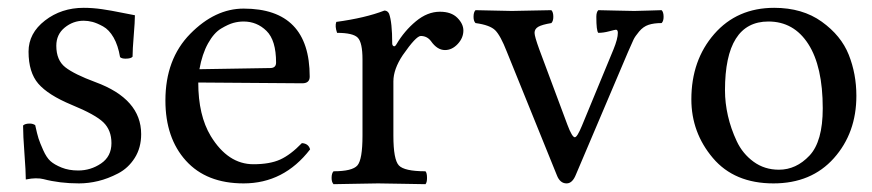

<svg xmlns="http://www.w3.org/2000/svg" viewBox="-20 -469 2230 491"><path d="M39 -148Q44 -153 56 -153Q64 -153 70 -149Q75 -126 78.5 -115Q82 -104 90.5 -85Q99 -66 109 -57Q119 -48 137.5 -40.5Q156 -33 180 -33Q212 -33 238.5 -51Q265 -69 265 -103Q265 -136 244.5 -156Q224 -176 163 -201Q103 -226 78 -255Q53 -284 53 -337Q53 -384 95 -416.5Q137 -449 194 -449Q217 -449 241 -445.5Q265 -442 291.5 -436.5Q318 -431 325 -430Q325 -414 322 -378Q319 -342 319 -324Q315 -319 301 -319Q291 -319 287 -323Q282 -353 270.5 -373Q259 -393 243.5 -401.5Q228 -410 216.5 -413Q205 -416 194 -416Q167 -416 145.5 -398.5Q124 -381 124 -352Q124 -315 147 -297Q170 -279 224 -259Q341 -216 341 -126Q341 -91 324.5 -65Q308 -39 282 -25.5Q256 -12 231 -6Q206 0 182 0Q133 0 91 -11Q84 -13 71 -13Q61 -13 46 -10Q46 -30 42.5 -76.5Q39 -123 39 -148Z M490 -292 671 -295Q686 -295 686 -309Q686 -366 661.5 -390Q637 -414 603 -414Q590 -414 577 -410.5Q564 -407 545.5 -396Q527 -385 512 -358Q497 -331 490 -292ZM603 0Q508 0 455.5 -58Q403 -116 403 -212Q403 -318 466.5 -382.5Q530 -447 603 -447Q772 -447 772 -273Q772 -256 753 -256L487 -258Q487 -174 519 -121Q563 -49 628 -49Q670 -49 696.5 -61Q723 -73 752 -103Q769 -102 773 -87Q706 0 603 0Z M983 -358Q983 -353 986.5 -351Q990 -349 994 -356Q1014 -390 1043.5 -414.5Q1073 -439 1105 -439Q1134 -439 1149.5 -423.5Q1165 -408 1165 -391Q1165 -372 1150.5 -356.5Q1136 -341 1118 -341Q1098 -341 1082 -364Q1072 -377 1056 -377Q1044 -377 1010 -328Q986 -292 986 -261V-122Q986 -61 1000 -46Q1014 -31 1068 -31Q1072 -27 1072 -14Q1072 -2 1068 2Q1051 2 1009.5 1Q968 0 947 0Q926 0 888 1Q850 2 833 2Q828 -3 828 -14Q828 -26 833 -31Q881 -31 894 -46Q907 -61 907 -122V-317Q907 -360 895 -372.5Q883 -385 842 -385Q836 -402 840 -413Q914 -423 963 -442Q971 -442 975 -434Q983 -412 983 -358Z M1510 -385Q1505 -390 1505 -426Q1505 -438 1510 -443Q1521 -443 1553 -442Q1585 -441 1602 -441Q1616 -441 1639.5 -442Q1663 -443 1672 -443Q1677 -438 1677 -426Q1677 -415 1672 -410Q1652 -410 1638.5 -405.5Q1625 -401 1614.5 -388.5Q1604 -376 1600 -367.5Q1596 -359 1586 -336L1453 -23Q1444 0 1429 0Q1412 0 1404 -21L1276 -337Q1260 -378 1246.5 -391.5Q1233 -405 1196 -410Q1191 -415 1191 -426Q1191 -438 1196 -443Q1211 -443 1241.5 -442Q1272 -441 1289 -441Q1305 -441 1339 -442Q1373 -443 1390 -443Q1395 -438 1395 -426Q1395 -415 1390 -410Q1366 -406 1356.5 -400.5Q1347 -395 1347 -385Q1347 -376 1359 -343L1431 -150Q1443 -118 1450 -118Q1456 -118 1468 -147L1549 -343Q1560 -370 1560 -385Q1560 -393 1555 -393Q1553 -393 1538 -389Q1523 -385 1510 -385Z M2170 -224Q2170 -129 2112.5 -64.5Q2055 0 1958 0Q1858 0 1803 -65Q1748 -130 1748 -215Q1748 -315 1806.5 -382Q1865 -449 1960 -449Q2032 -449 2081.5 -413.5Q2131 -378 2150.5 -329Q2170 -280 2170 -224ZM1945 -414Q1834 -414 1834 -238Q1834 -206 1841.5 -173Q1849 -140 1864 -108Q1879 -76 1907 -55.5Q1935 -35 1972 -35Q2016 -35 2050 -71Q2084 -107 2084 -192Q2084 -299 2047 -356.5Q2010 -414 1945 -414Z"/></svg>

Font: Pochaevsk Unicode
Style: Normal
Weight: 400
Version: Version 1.1